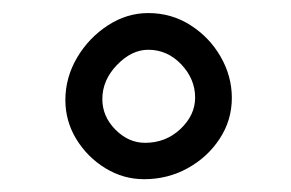

<svg xmlns="http://www.w3.org/2000/svg" viewBox="-20 -833 445 294"><path d="M335 -683.1Q335 -648.9 316.4 -620.6Q297.9 -592.3 267.3 -575.4Q236.8 -558.6 200.7 -558.6Q168.9 -558.6 141.4 -575.4Q113.8 -592.3 96.9 -619.9Q80.1 -647.5 80.1 -679.7Q80.1 -714.4 98.1 -744.9Q116.2 -775.4 145.3 -794.2Q174.3 -813 207 -813Q242.7 -813 271.7 -794.4Q300.8 -775.9 317.9 -746.1Q335 -716.3 335 -683.1ZM278.8 -683.6Q278.8 -711.9 257.6 -734.4Q236.3 -756.8 207 -756.8Q181.6 -756.8 159.2 -733.6Q136.7 -710.4 136.7 -681.2Q136.7 -654.8 156.7 -634.5Q176.8 -614.3 202.1 -614.3Q233.9 -614.3 256.3 -635.5Q278.8 -656.7 278.8 -683.6Z"/></svg>

Font: Mikhak-DS2-FD Medium
Style: Regular
Weight: 500
Designer: Amin Abedi
Version: Version 3.4